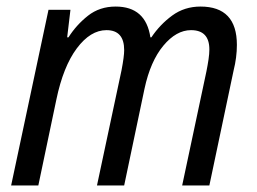

<svg xmlns="http://www.w3.org/2000/svg" viewBox="-20 -566 784 586"><path d="M14 0H97L152 -262Q173 -363 214.5 -418.5Q256 -474 305 -474Q359 -474 359 -413Q359 -394 351 -352L276 0H359L421 -295Q439 -379 478.5 -426.5Q518 -474 563 -474Q619 -474 619 -415Q619 -402 616.5 -385Q614 -368 610 -348L536 0H619L693 -351Q698 -371 700.5 -390.5Q703 -410 703 -429Q703 -546 592 -546Q543 -546 505.5 -518.5Q468 -491 442 -452H439Q425 -546 333 -546Q284 -546 248.5 -518Q213 -490 189 -452H185L195 -536H128Z"/></svg>

Font: Noto Sans UI SemiCondensed
Style: Italic
Weight: 400
Width: 4
Italic angle: -12°
Designer: Monotype Design Team
Foundry: Monotype Imaging Inc.
Version: Version 1.901